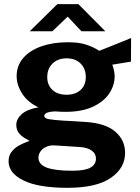

<svg xmlns="http://www.w3.org/2000/svg" viewBox="-20 -727 669 918"><path d="M302.4 171Q164.3 171 92.6 136Q21 101 21 43.9Q21 17.5 34.8 -0.4Q48.6 -18.3 67.4 -29.3Q86.2 -40.2 102 -45.9Q117.7 -51.7 121.5 -53.6Q113.4 -58.2 98.2 -66.8Q83.1 -75.3 70.5 -90.6Q57.9 -105.8 57.9 -130.2Q57.9 -158.1 84.2 -181.5Q110.4 -204.8 163.8 -213.8Q112.8 -237.8 86.2 -279Q59.6 -320.2 59.6 -362.8Q59.6 -414 91.7 -450.4Q123.7 -486.8 179 -505.9Q234.3 -525 304.5 -525Q357.7 -525 391.8 -513.7Q426 -502.4 454.9 -484.2Q466.5 -488.8 485.3 -496.2Q504.2 -503.7 526.2 -512.5Q548.3 -521.2 569.4 -529.9Q590.5 -538.5 606.8 -545.3L606.1 -432.3L516.9 -417.8Q522.2 -404.5 525.2 -389Q528.2 -373.6 528.2 -363.4Q528.2 -318.7 502 -279.6Q475.7 -240.6 423.5 -216.5Q371.4 -192.3 294.1 -192.3Q284.9 -192.3 269 -192.8Q253.1 -193.3 243.2 -194.4Q214 -192.9 202.8 -187Q191.7 -181.1 191.7 -173.2Q191.7 -160.8 214.2 -157.1Q236.7 -153.4 282.2 -150.2Q298.5 -149.4 327 -147.9Q355.5 -146.4 389.6 -143.9Q484.6 -137.7 531.3 -97.4Q578.1 -57.1 578.1 3.9Q578.1 76.7 509.4 123.8Q440.7 171 302.4 171ZM325.9 89.3Q386.7 89.3 412.7 74.3Q438.8 59.3 438.8 31.4Q438.8 8 418.7 -6.9Q398.7 -21.7 360.4 -24.2L242 -31.8Q218.6 -33.1 201 -25Q183.3 -16.9 173.5 -3Q163.8 11 163.8 26.8Q163.8 59.3 203.3 74.3Q242.8 89.3 325.9 89.3ZM298.5 -274Q339.8 -274 365 -296.6Q390.2 -319.2 390.2 -358.6Q390.2 -399 365 -423.6Q339.8 -448.1 298.5 -448.1Q257.1 -448.1 231.5 -423.5Q205.9 -398.8 205.9 -358.6Q205.9 -320.2 230.7 -297.1Q255.5 -274 298.5 -274ZM369.3 -577.5 303.6 -647.5 230.4 -577.5H122.1L254.2 -707.2H354.9L483.6 -577.5Z"/></svg>

Font: Public Sans Thin
Style: Regular
Weight: 100
Designer: The Public Sans project authors (U.S. Web Design System). Libre Franklin designed by Pablo Impallari and Rodrigo Fuenzal
Version: Version 1.008